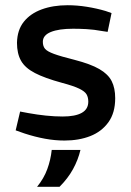

<svg xmlns="http://www.w3.org/2000/svg" viewBox="-20 -531 501 735"><path d="M227 7Q190 7 152 0Q114 -7 74 -20L40 -32L57 -104L89 -98Q122 -92 155.5 -88.5Q189 -85 220 -85Q268 -85 293 -99Q318 -113 318 -142Q318 -158 311.5 -169.5Q305 -181 283.5 -191.5Q262 -202 217 -214Q151 -232 113.5 -251.5Q76 -271 60.5 -298.5Q45 -326 45 -367Q46 -416 71 -447.5Q96 -479 139.5 -495Q183 -511 239 -511Q275 -511 312.5 -505Q350 -499 384 -489L407 -481L392 -409L372 -412Q339 -418 311.5 -419.5Q284 -421 260 -421Q205 -421 174.5 -408.5Q144 -396 144 -371Q144 -354 152.5 -344Q161 -334 187 -324.5Q213 -315 265 -302Q327 -286 360.5 -266.5Q394 -247 407.5 -220.5Q421 -194 421 -155Q421 -99 395 -63Q369 -27 325.5 -10Q282 7 227 7ZM122 184Q148 152 161 116.5Q174 81 178 43H288Q279 81 259.5 116.5Q240 152 208 184Z"/></svg>

Font: REM
Style: Regular
Weight: 400
Designer: Octavio Pardo
Foundry: Ashler Design
Version: Version 1.005;gftools[0.9.28]